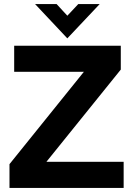

<svg xmlns="http://www.w3.org/2000/svg" viewBox="-20 -921 653 941"><path d="M26.5 -116.5 391 -569H49.5V-697H572V-580L207.5 -128H586V0H26.5ZM152 -901H257.5L310 -844L363.5 -901H468.5L310 -733Z"/></svg>

Font: HK Grotesk ExtraBold
Style: Regular
Weight: 800
Designer: Alfredo Marco Pradil
Foundry: Hanken Design Co.
Version: Version 3.001